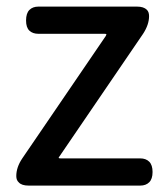

<svg xmlns="http://www.w3.org/2000/svg" viewBox="-20 -539 514 593"><path d="M68.4 34.2Q46.9 34.2 38.1 24.4Q30.3 17.6 30.3 4.9Q30.3 -22.5 48.8 -49.8L306.6 -427.7Q308.6 -431.6 308.6 -433.6Q307.6 -434.6 301.8 -434.6H98.6Q81.1 -434.6 70.8 -444.3Q60.5 -454.1 60.5 -475.6Q60.5 -498 70.8 -508.3Q81.1 -518.6 98.6 -518.6H403.3Q423.8 -518.6 433.6 -508.8Q440.4 -502 440.4 -489.3Q440.4 -462.9 421.9 -434.6L164.1 -56.6Q160.2 -51.8 161.6 -50.8Q163.1 -49.8 168 -49.8H413.1Q430.7 -49.8 440.9 -39.6Q451.2 -29.3 451.2 -7.8Q451.2 13.7 440.9 23.9Q430.7 34.2 413.1 34.2Z"/></svg>

Font: TaiwanPearl
Style: Regular
Weight: 400
Version: Version 2.102